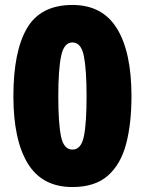

<svg xmlns="http://www.w3.org/2000/svg" viewBox="-20 -744 584 774"><path d="M272 10Q150 10 92 -85Q34 -180 34 -356Q34 -537 89 -630.5Q144 -724 272 -724Q393 -724 451.5 -629Q510 -534 510 -356Q510 -246 488.5 -164Q467 -82 415 -36Q363 10 272 10ZM272 -141Q307 -141 318 -193.5Q329 -246 329 -356Q329 -464 318 -518.5Q307 -573 272 -573Q238 -573 226.5 -518.5Q215 -464 215 -356Q215 -247 226 -194Q237 -141 272 -141Z"/></svg>

Font: Noto Sans Gurmukhi UI SemiCondensed Black
Style: Regular
Weight: 900
Width: 4
Designer: Jelle Bosma - Monotype Design Team
Foundry: Monotype Imaging Inc.
Version: Version 2.004; ttfautohint (v1.8.4.7-5d5b)